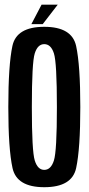

<svg xmlns="http://www.w3.org/2000/svg" viewBox="-20 -795 381 820"><path d="M169 4.5Q287.5 4.5 305.2 -77.2Q323 -159 323 -337.5Q323 -516 305.2 -598.2Q287.5 -680.5 169 -680.5Q50.5 -680.5 33 -598.8Q15.5 -517 15.5 -337.5Q15.5 -159 33.5 -77.2Q51.5 4.5 169 4.5ZM169 -69.5Q141 -69.5 128.5 -109.5Q116 -149.5 116 -337.5Q116 -528 128.5 -567.2Q141 -606.5 169 -606.5Q197.5 -606.5 210.2 -567.2Q223 -528 223 -337.5Q223 -149.5 210.2 -109.5Q197.5 -69.5 169 -69.5ZM114 -692H162.5L226.5 -775H157.5Z"/></svg>

Font: Anybody ExtraCondensed Medium
Style: Regular
Weight: 500
Width: 2
Version: Version 1.113;gftools[0.9.25]